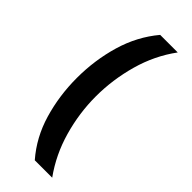

<svg xmlns="http://www.w3.org/2000/svg" viewBox="-280 -740 943 943"><g transform="rotate(45 191.0 -268.5)"><path d="M202 167Q128 82 95 -30.5Q62 -143 62 -265Q62 -389 95.5 -503Q129 -617 202 -704H324Q256 -612 224 -497.5Q192 -383 192 -266Q192 -152 224 -39Q256 74 323 167Z"/></g></svg>

Font: Noto Sans Syriac
Style: Bold
Weight: 700
Designer: Patrick Giasson and the Monotype Design Team
Foundry: Monotype Imaging Inc.
Version: Version 3.000; ttfautohint (v1.8.4.7-5d5b)